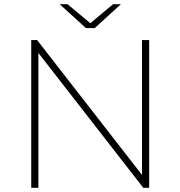

<svg xmlns="http://www.w3.org/2000/svg" viewBox="-20 -890 855 910"><path d="M128 0V-700H156L653 -61V-700H687V0H659L162 -639V0ZM387 -757 263 -870H300L408 -780L516 -870H553L429 -757Z"/></svg>

Font: Montserrat ExtraLight
Style: Regular
Weight: 200
Designer: Julieta Ulanovsky
Foundry: Julieta Ulanovsky
Version: Version 9.000; ttfautohint (v1.8.4.7-5d5b)